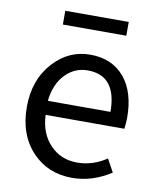

<svg xmlns="http://www.w3.org/2000/svg" viewBox="-84 -801 722 879"><g transform="rotate(10 277.0 -361.0)"><path d="M127 -62Q51 -141 51 -271Q51 -398 126 -480Q197 -557 296 -557Q398 -557 456 -488Q512 -420 512 -302Q512 -276 508 -250H142Q146 -163 196 -112Q245 -60 322 -60Q394 -60 458 -103L491 -43Q404 13 311 13Q199 13 127 -62ZM432 -315Q432 -484 297 -484Q237 -484 194 -440Q149 -393 141 -315ZM148 -735H443V-671H148Z"/></g></svg>

Font: Source Han Sans K Regular
Style: Regular
Weight: 400
Designer: Ryoko NISHIZUKA  (kana & ideographs); Paul D. Hunt (Latin, Greek & Cyrillic); Wenlong ZHANG  (bopomofo); Sandoll Communi
Foundry: Adobe Systems Incorporated
Version: Version 1.00 July 18, 2014, initial release